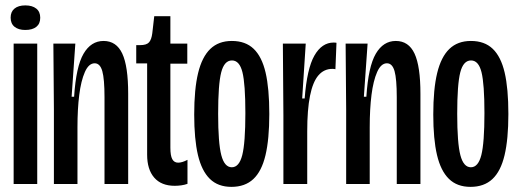

<svg xmlns="http://www.w3.org/2000/svg" viewBox="-20 -692 1953 722"><path d="M31.3 -528H120V0H31.3ZM20 -625.6Q20 -648 34.6 -659.8Q49.1 -671.7 75.2 -671.7Q101.3 -671.7 116.3 -659.8Q131.3 -648 131.3 -625.3Q131.3 -602.7 116.5 -591Q101.7 -579.3 75 -579.3Q49.7 -579.3 34.8 -591.2Q20 -603.1 20 -625.6Z M182.7 -281 180.7 -528H263.3L249.3 -328.3H258.7Q266 -442 294.2 -490Q322.3 -538 369.3 -538Q417.7 -538 439.8 -490.5Q462 -443 462 -339.3V0H373V-326Q373 -395 364.7 -424.5Q356.3 -454 336 -454Q313.7 -454 299.2 -421.2Q284.7 -388.3 278 -335.2Q271.3 -282 271.3 -213.3V0H182.7Z M533.3 -110.3V-453.7H492.3V-522.3H506.7Q531 -522.3 540.3 -532.7Q549.7 -543 552.7 -567.3L560 -631H620.7V-528H684.3V-452.7H620.7V-136.3Q620.7 -106.7 627.8 -93.5Q635 -80.3 650 -80.3Q657.3 -80.3 666.2 -83Q675 -85.7 685 -91V-0.7Q674 3.3 661.5 5Q649 6.7 637 6.7Q586.7 6.7 560 -24Q533.3 -54.7 533.3 -110.3Z M710.3 -261.3Q710.3 -357 725 -417.5Q739.7 -478 770.8 -508Q802 -538 851.7 -538Q903 -538 933.8 -508.5Q964.7 -479 978.7 -419.2Q992.7 -359.3 992.7 -263.3Q992.7 -168.3 978.3 -108.2Q964 -48 932.7 -18.7Q901.3 10.7 850.3 10.7Q799.7 10.7 769 -19.5Q738.3 -49.7 724.3 -109.2Q710.3 -168.7 710.3 -261.3ZM902.7 -266.7Q902.7 -376 891.7 -420.3Q880.7 -464.7 852.3 -464.7Q823.3 -464.7 811.8 -419.8Q800.3 -375 800.3 -264Q800.3 -154 812.2 -108.5Q824 -63 851.7 -63Q879.3 -63 891 -108.8Q902.7 -154.7 902.7 -266.7Z M1045.7 -259 1043.7 -528H1129.7L1116.3 -321.7H1125.7Q1134.3 -434 1162.3 -483Q1190.3 -532 1234.7 -532Q1241.7 -532 1245.3 -531L1241.3 -431.7Q1237 -433 1229.7 -433Q1198.3 -433 1177.3 -408.5Q1156.3 -384 1145.8 -331.8Q1135.3 -279.7 1135.3 -198V0H1045.7Z M1281.7 -281 1279.7 -528H1362.3L1348.3 -328.3H1357.7Q1365 -442 1393.2 -490Q1421.3 -538 1468.3 -538Q1516.7 -538 1538.8 -490.5Q1561 -443 1561 -339.3V0H1472V-326Q1472 -395 1463.7 -424.5Q1455.3 -454 1435 -454Q1412.7 -454 1398.2 -421.2Q1383.7 -388.3 1377 -335.2Q1370.3 -282 1370.3 -213.3V0H1281.7Z M1609.3 -261.3Q1609.3 -357 1624 -417.5Q1638.7 -478 1669.8 -508Q1701 -538 1750.7 -538Q1802 -538 1832.8 -508.5Q1863.7 -479 1877.7 -419.2Q1891.7 -359.3 1891.7 -263.3Q1891.7 -168.3 1877.3 -108.2Q1863 -48 1831.7 -18.7Q1800.3 10.7 1749.3 10.7Q1698.7 10.7 1668 -19.5Q1637.3 -49.7 1623.3 -109.2Q1609.3 -168.7 1609.3 -261.3ZM1801.7 -266.7Q1801.7 -376 1790.7 -420.3Q1779.7 -464.7 1751.3 -464.7Q1722.3 -464.7 1710.8 -419.8Q1699.3 -375 1699.3 -264Q1699.3 -154 1711.2 -108.5Q1723 -63 1750.7 -63Q1778.3 -63 1790 -108.8Q1801.7 -154.7 1801.7 -266.7Z"/></svg>

Font: Bricolage Grotesque 96pt Condensed ExBd
Style: Regular
Weight: 800
Width: 3
Designer: Mathieu Triay
Foundry: Atelier Triay
Version: Version 1.001;Glyphs 3.2 (3207)